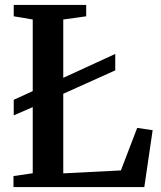

<svg xmlns="http://www.w3.org/2000/svg" viewBox="-20 -763 656 783"><path d="M35 0V-45L113.5 -56.5V-683.5L36 -696.5V-743H331.5V-696.5L238 -683.5V-56L473 -68L539.5 -241.5L602.5 -232L568.5 0ZM36 -292.5V-356L146.5 -406.5L191 -424L450 -543V-476L190 -359L146.5 -340.5Z"/></svg>

Font: Merriweather 48pt SemiBold
Style: Regular
Weight: 600
Version: Version 2.100